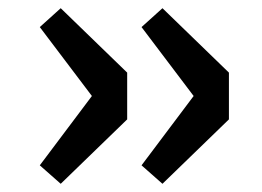

<svg xmlns="http://www.w3.org/2000/svg" viewBox="-20 -486 639 468"><path d="M77 -83 128 -38 290 -195V-309L128 -466L77 -420L204 -252ZM325 -83 376 -38 538 -195V-309L376 -466L325 -420L452 -252Z"/></svg>

Font: Source Code Pro Semibold
Style: Regular
Weight: 600
Monospace: yes
Designer: Paul D. Hunt
Foundry: Adobe Systems Incorporated
Version: Version 1.017;PS 1.000;hotconv 1.0.70;makeotf.lib2.5.5900